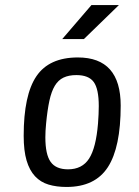

<svg xmlns="http://www.w3.org/2000/svg" viewBox="-20 -735 550 762"><path d="M459 -316Q459 -150 408 -71.5Q357 7 244 7Q204 7 172.5 -2.5Q141 -12 119 -35.5Q97 -59 85.5 -98Q74 -137 74 -196Q74 -358 124.5 -432.5Q175 -507 289 -507Q459 -507 459 -316ZM369 -245Q372 -284 372 -314Q372 -382 352 -409.5Q332 -437 283 -437Q253 -437 232 -427Q211 -417 197.5 -394.5Q184 -372 176 -335Q168 -298 163 -245Q160 -215 160 -190Q160 -122 181 -92.5Q202 -63 250 -63Q306 -63 333.5 -105.5Q361 -148 369 -245ZM227 -580 343 -715H452L313 -580Z"/></svg>

Font: Share
Style: Italic
Weight: 400
Version: Version 1.002